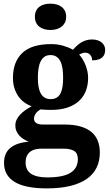

<svg xmlns="http://www.w3.org/2000/svg" viewBox="-20 -790 600 1050"><path d="M555.2 -517.1Q555.2 -505.9 551.8 -495.4Q548.3 -484.9 540.3 -477.1Q532.2 -469.2 518.3 -464.6Q504.4 -460 483.9 -460Q483.9 -470.2 480.7 -478Q477.5 -485.8 472.2 -491.2Q466.8 -496.6 460 -499.3Q453.1 -502 445.8 -502Q437.5 -502 428 -498.5Q418.5 -495.1 413.1 -491.2Q423.3 -480 432.1 -465.6Q440.9 -451.2 447.5 -434.6Q454.1 -418 458 -400.1Q461.9 -382.3 461.9 -363.8Q461.9 -326.2 450 -294.2Q438 -262.2 413.1 -238.8Q388.2 -215.3 350.1 -202.1Q312 -189 259.8 -189Q254.4 -189 246.1 -189.2Q237.8 -189.5 229.5 -189.7Q221.2 -189.9 213.6 -190.7Q206.1 -191.4 202.1 -191.9Q195.8 -188.5 189.2 -183.3Q182.6 -178.2 177.5 -171.9Q172.4 -165.5 169.2 -157.7Q166 -149.9 166 -141.1Q166 -124.5 179 -116.7Q191.9 -108.9 212.9 -108.9H334Q383.8 -108.9 419.9 -98.4Q456.1 -87.9 479.7 -68.4Q503.4 -48.8 514.6 -20.3Q525.9 8.3 525.9 43.9Q525.9 90.3 508.3 126.7Q490.7 163.1 454.8 188.2Q418.9 213.4 364.5 226.8Q310.1 240.2 235.8 240.2Q117.7 240.2 59.8 204.8Q2 169.4 2 101.1Q2 47.4 36.6 18.8Q71.3 -9.8 137.2 -15.1Q123.5 -20.5 110.4 -28.3Q97.2 -36.1 86.9 -47.1Q76.7 -58.1 70.3 -72.3Q64 -86.4 64 -104Q64 -120.6 70.6 -134.8Q77.1 -148.9 88.9 -161.9Q100.6 -174.8 116.9 -186.3Q133.3 -197.8 152.8 -209Q130.9 -216.8 112.1 -230.7Q93.3 -244.6 79.8 -264.2Q66.4 -283.7 58.6 -308.6Q50.8 -333.5 50.8 -363.8Q50.8 -451.7 101.8 -500.2Q152.8 -548.8 259.8 -548.8Q295.4 -548.8 325.9 -539.8Q356.4 -530.8 378.9 -518.1Q387.2 -526.9 397.2 -536.9Q407.2 -546.9 419.9 -555.2Q432.6 -563.5 448.2 -568.8Q463.9 -574.2 482.9 -574.2Q501 -574.2 514.4 -569.6Q527.8 -564.9 536.9 -557.1Q545.9 -549.3 550.5 -539.1Q555.2 -528.8 555.2 -517.1ZM120.1 99.1Q120.1 140.6 150.1 160.4Q180.2 180.2 237.8 180.2Q325.7 180.2 365.7 154.8Q405.8 129.4 405.8 80.1Q405.8 48.3 385.7 35.6Q365.7 22.9 325.2 22.9H209Q193.8 22.9 178.2 25.6Q162.6 28.3 149.7 36.6Q136.7 44.9 128.4 59.8Q120.1 74.7 120.1 99.1ZM187 -363.8Q187 -337.4 190.7 -316.2Q194.3 -294.9 202.6 -279.8Q210.9 -264.6 224.1 -256.3Q237.3 -248 256.8 -248Q276.9 -248 290 -256.1Q303.2 -264.2 311 -279.5Q318.8 -294.9 322 -316.7Q325.2 -338.4 325.2 -365.2Q325.2 -393.1 321.8 -415.8Q318.4 -438.5 310.3 -454.6Q302.2 -470.7 289.1 -479.7Q275.9 -488.8 255.9 -488.8Q236.3 -488.8 223.1 -479.5Q210 -470.2 201.9 -453.6Q193.8 -437 190.4 -414.1Q187 -391.1 187 -363.8ZM170.9 -698.2Q170.9 -717.3 177.5 -731Q184.1 -744.6 195.6 -753.2Q207 -761.7 222.4 -765.9Q237.8 -770 255.9 -770Q272.9 -770 288.6 -765.9Q304.2 -761.7 315.9 -753.2Q327.6 -744.6 334.7 -731Q341.8 -717.3 341.8 -698.2Q341.8 -679.7 334.7 -666Q327.6 -652.3 315.9 -643.6Q304.2 -634.8 288.6 -630.4Q272.9 -626 255.9 -626Q237.8 -626 222.4 -630.4Q207 -634.8 195.6 -643.6Q184.1 -652.3 177.5 -666Q170.9 -679.7 170.9 -698.2Z"/></svg>

Font: Droids
Style: b
Weight: 700
Foundry: Ascender Corporation
Version: Version 1.00 build 113